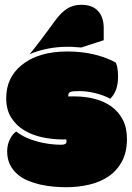

<svg xmlns="http://www.w3.org/2000/svg" viewBox="-20 -764 549 799"><path d="M260.7 -569.3Q177.2 -569.3 103 -538.6Q113.8 -549.8 147.9 -595.2Q165 -618.2 180.2 -638.2Q195.3 -658.2 208 -676.3Q233.9 -711.9 259.3 -728Q284.7 -744.1 318.4 -744.1Q364.3 -744.1 387.9 -718.3Q411.6 -692.4 411.6 -647.9V-596.7L318.4 -566.4Q277.3 -569.3 274.9 -569.3ZM276.9 -382.8Q264.2 -378.9 264.2 -367.7V-365.2Q264.2 -362.8 264.6 -362.3Q267.1 -362.8 270.8 -362.8Q274.4 -362.8 278.8 -362.8H290.5Q333.5 -362.8 373 -352.8Q412.6 -342.8 442.6 -321.5Q472.7 -300.3 490.5 -266.6Q508.3 -232.9 508.3 -186Q508.3 -130.4 487.3 -91.8Q466.3 -53.2 431.2 -29.5Q396 -5.9 350.3 4.6Q304.7 15.1 255.4 15.1Q231 15.1 203.1 12.7Q175.3 10.3 147.9 4.2Q120.6 -2 95.7 -12.5Q70.8 -22.9 51.8 -39.6Q32.7 -56.2 21.2 -79.6Q9.8 -103 9.8 -134.8Q9.8 -148.4 12.9 -161.4Q16.1 -174.3 21.5 -185.1Q26.9 -195.8 33.7 -204.1Q40.5 -212.4 47.9 -216.8Q64.9 -202.6 87.9 -192.1Q110.8 -181.6 136.2 -174.8Q161.6 -168 187 -164.8Q212.4 -161.6 233.9 -161.6Q256.8 -161.6 256.8 -174.3Q256.8 -180.7 255.4 -184.1Q252.9 -183.6 247.1 -183.6H241.7Q200.7 -183.6 158.7 -192.1Q116.7 -200.7 82.8 -220.5Q48.8 -240.2 27.3 -273.4Q5.9 -306.6 5.9 -355.5Q5.9 -440.4 68.8 -492.2Q138.2 -549.8 260.7 -549.8Q321.3 -549.8 373 -537.1Q424.8 -524.4 461.9 -503.4Q471.2 -484.4 471.2 -444.3Q471.2 -384.3 438.5 -353Q425.8 -360.4 409.9 -366.2Q394 -372.1 377.4 -376.2Q360.8 -380.4 344.2 -382.6Q327.6 -384.8 313 -384.8Q283.2 -384.8 276.9 -382.8Z"/></svg>

Font: Modak sl
Style: Regular
Weight: 400
Designer: Sarang Kulkarni, Maithili Shingre, Noopur Datye
Foundry: Ek Type
Version: Version 1.036;PS Version 1.000;hotconv 1.0.79;makeotf.lib2.5